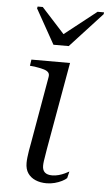

<svg xmlns="http://www.w3.org/2000/svg" viewBox="-54 -782 470 827"><g transform="rotate(5 181.0 -368.5)"><path d="M157 -588H223L361 -738L362 -746H334L178 -623L211 -621L97 -746H75L73 -738ZM179 9Q152 9 131 0Q110 -9 98 -26.5Q86 -44 86 -71Q86 -82 87.5 -95Q89 -108 91.5 -124Q94 -140 98 -160L148 -446Q151 -460 144.5 -467.5Q138 -475 123.5 -479Q109 -483 85 -487L64 -489L68 -516H235L168 -138Q166 -124 163.5 -110Q161 -96 159.5 -85Q158 -74 158 -65Q158 -46 168.5 -36.5Q179 -27 200 -27Q215 -27 229 -31Q243 -35 254.5 -40.5Q266 -46 273 -50L266 -21Q259 -14 245 -7Q231 0 214 4.5Q197 9 179 9Z"/></g></svg>

Font: Roboto Serif 120pt Expanded Light
Style: Italic
Weight: 300
Width: 7
Italic angle: -10°
Designer: Greg Gazdowicz
Foundry: Commercial Type
Version: Version 1.008